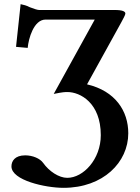

<svg xmlns="http://www.w3.org/2000/svg" viewBox="-20 -694 672 922"><path d="M532 -646H168C160 -646 142 -652 124 -659C115 -662 116 -666 79 -674L57 -469L113 -464C117 -509 142 -599 198 -600H435L238 -243C282 -252 292 -252 304 -252C365 -252 464 -200 464 -45C464 71 380 160 303 160C263 160 216 129 187 88C172 67 137 52 101 52C51 52 35 80 35 105C35 172 198 208 285 208C476 208 596 85 596 -54C596 -161 534 -257 398 -289L562 -586C571 -603 582 -622 582 -629C582 -639 568 -646 532 -646Z"/></svg>

Font: Libertinus Serif Semibold
Style: Regular
Weight: 600
Designer: Philipp H. Poll, Khaled Hosny
Foundry: Caleb Maclennan
Version: Version 7.050;RELEASE